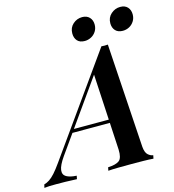

<svg xmlns="http://www.w3.org/2000/svg" viewBox="-220 -1015 1019 1122"><g transform="rotate(-15 289.5 -453.5)"><path d="M67 -150Q34 -103 30.5 -75Q27 -47 48.5 -34.5Q70 -22 110 -20L106 0Q68 -2 37.5 -2.5Q7 -3 -20 -3Q-43 -3 -59 -2.5Q-75 -2 -91 0L-86 -20Q-70 -24 -54 -34.5Q-38 -45 -19.5 -65.5Q-1 -86 23 -120L445 -713Q454 -712 464.5 -712Q475 -712 484 -713L524 -84Q527 -48 542.5 -34.5Q558 -21 573 -20L569 0Q545 -2 507.5 -2.5Q470 -3 436 -3Q394 -3 356 -2.5Q318 -2 296 0L300 -20Q348 -22 368 -37.5Q388 -53 386 -104L360 -576L386 -600ZM156 -288H448L440 -268H138ZM300 -829Q300 -864 324 -885.5Q348 -907 380 -907Q408 -907 424 -890Q440 -873 440 -846Q440 -823 428.5 -805Q417 -787 398.5 -777.5Q380 -768 360 -768Q330 -768 315 -785Q300 -802 300 -829ZM530 -829Q530 -864 554.5 -885.5Q579 -907 610 -907Q639 -907 654.5 -890Q670 -873 670 -846Q670 -823 658.5 -805Q647 -787 629 -777.5Q611 -768 590 -768Q561 -768 545.5 -785Q530 -802 530 -829Z"/></g></svg>

Font: Playfair Display SemiBold
Style: Italic
Weight: 600
Italic angle: -14°
Designer: Claus Eggers Sørensen
Foundry: Claus Eggers Sørensen
Version: Version 1.203